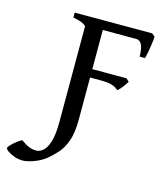

<svg xmlns="http://www.w3.org/2000/svg" viewBox="-250 -706 855 983"><g transform="rotate(15 178.0 -214.5)"><path d="M185.5 -92.8Q185.5 -21 169.9 22.2Q154.3 65.4 130.6 91.6Q106.9 117.7 82.5 138.2Q56.2 159.2 20.3 172.4Q-15.6 185.5 -39.1 185.5Q-62 185.5 -83.3 177.7Q-104.5 169.9 -118.2 160.2Q-131.8 150.4 -131.8 144Q-131.8 138.2 -119.4 125.5Q-106.9 112.8 -91.3 100.8Q-75.7 88.9 -66.4 85.4Q-41.5 103.5 -23.2 110.8Q-4.9 118.2 15.6 118.2Q32.7 118.2 50.5 104Q68.4 89.8 80.6 52Q92.8 14.2 92.8 -56.6V-559.1Q92.8 -564.9 75.7 -573.7Q58.6 -582.5 23.4 -589.4V-615.2H434.1L450.2 -602.1Q449.7 -585.4 446.5 -562.3Q443.4 -539.1 439.2 -517.6Q435.1 -496.1 431.2 -483.4H403.3Q401.9 -528.3 391.8 -547.4Q381.8 -566.4 363.3 -566.4H185.5V-358.9H367.2L382.3 -344.2Q374 -330.6 360.4 -312.7Q346.7 -294.9 336.4 -287.6Q322.3 -301.8 301.5 -308.1Q280.8 -314.5 240.2 -314.5H185.5Z"/></g></svg>

Font: Gentium Book Plus
Style: Regular
Weight: 400
Designer: Victor Gaultney, Annie Olsen, Iska Routamaa, Becca Hirsbrunner
Foundry: SIL International
Version: Version 6.101